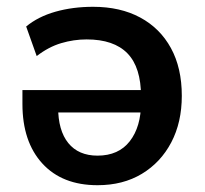

<svg xmlns="http://www.w3.org/2000/svg" viewBox="-20 -535 602 565"><path d="M267 10Q163 10 104.5 -54Q46 -118 46 -229V-270H413V-204H134L151 -220Q151 -151 181 -114Q211 -77 267 -77Q329 -77 362 -119.5Q395 -162 395 -233V-251Q395 -337 355 -378Q315 -419 235 -419Q197 -419 160 -408Q123 -397 88 -370L57 -457Q92 -486 143 -500.5Q194 -515 254 -515Q334 -515 392.5 -483.5Q451 -452 483 -393.5Q515 -335 515 -253Q515 -175 484 -116Q453 -57 397.5 -23.5Q342 10 267 10Z"/></svg>

Font: Mulish ExtraLight
Style: Regular
Weight: 200
Designer: Vernon Adams
Foundry: Vernon Adams
Version: Version 3.603